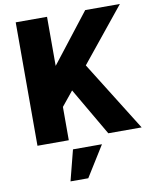

<svg xmlns="http://www.w3.org/2000/svg" viewBox="-103 -813 897 1129"><g transform="rotate(-10 346.0 -248.5)"><path d="M70 0V-737H257V-444L485 -737H692L432 -416L692 0H493L327 -285L257 -199V0ZM225 240 272 57H445L331 240Z"/></g></svg>

Font: Tomorrow
Style: Bold
Weight: 700
Designer: Tony de Marco, Monica Rizzolli
Foundry: Just in Type
Version: Version 2.002